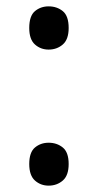

<svg xmlns="http://www.w3.org/2000/svg" viewBox="-20 -570 308 604"><path d="M72 -54Q72 -91 90 -106Q108 -121 133 -121Q159 -121 177.5 -106Q196 -91 196 -54Q196 -18 177.5 -2Q159 14 133 14Q108 14 90 -2Q72 -18 72 -54ZM72 -482Q72 -520 90 -535Q108 -550 133 -550Q159 -550 177.5 -535Q196 -520 196 -482Q196 -446 177.5 -430Q159 -414 133 -414Q108 -414 90 -430Q72 -446 72 -482Z"/></svg>

Font: uguzrati25
Style: Book
Weight: 400
Designer: Jelle Bosma - Monotype Design Team, Universal Thirst
Foundry: Monotype Imaging Inc.
Version: Version 2.106